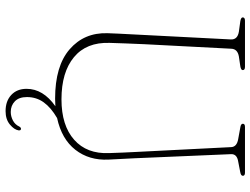

<svg xmlns="http://www.w3.org/2000/svg" viewBox="-130 -610 942 723"><g transform="rotate(90 341.5 -249.0)"><path d="M553 -283 534.5 -648Q533.5 -669.5 504 -674.5L460 -682.5Q446.5 -684.5 446.5 -692Q446.5 -700 458.5 -700H630.5Q642.5 -700 642.5 -692Q642.5 -684.5 628 -682L589 -674.5Q560 -670 561 -647.5L576.5 -283.5Q577.5 -259 579 -235Q580.5 -211 581.5 -186Q585 -113 544.5 -61.2Q504 -9.5 425 7.5Q385.5 30.5 365.8 58Q346 85.5 346 121Q346 151 362 166.5Q378 182 402 182Q418.5 182 434 174Q449.5 166 457 150Q460.5 143.5 465.5 143.5Q472 143.5 471.5 152Q469 169 449.5 185.2Q430 201.5 399 201.5Q361 201.5 338 180Q315 158.5 315 122.5Q315 60 380.5 14Q366.5 15 352 15Q229 15 166 -39.8Q103 -94.5 105.5 -182Q106 -198.5 107.2 -223.5Q108.5 -248.5 109.8 -274Q111 -299.5 112 -317L129 -647Q130 -672 100 -677L60 -682.5Q46 -685 46 -691.5Q46 -700 58.5 -700H232.5Q244.5 -700 244.5 -691.5Q244.5 -685 230.5 -682.5L193 -677Q165 -672 164 -648.5L147 -322Q145 -282 144 -250Q143 -218 142 -190.5Q139 -103 195.8 -56Q252.5 -9 354.5 -9Q453 -9 506.8 -56.8Q560.5 -104.5 557 -188Q556 -219 555 -241.5Q554 -264 553 -283Z"/></g></svg>

Font: Fraunces 72pt S050 Thin
Style: Regular
Weight: 100
Version: Version 1.000; ttfautohint (v1.8.3)